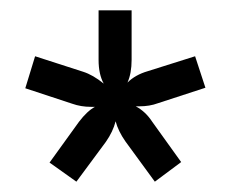

<svg xmlns="http://www.w3.org/2000/svg" viewBox="-20 -694 448 372"><path d="M331 -380 280 -342 223 -420Q209 -440 204 -459Q199 -439 185 -419L128 -342L76 -379L133 -458Q149 -479 164 -487H156Q137 -487 120 -493L29 -523L48 -585L141 -555Q160 -549 181 -532Q171 -550 171 -578V-674H235V-578Q235 -552 227 -534Q242 -549 266 -556L358 -585L378 -524L286 -494Q270 -488 250 -488H243Q262 -478 275 -458Z"/></svg>

Font: Hind Siliguri
Style: Regular
Weight: 400
Designer: Jyotish Sonowal
Foundry: Indian Type Foundry
Version: Version 1.000;PS 1.0;hotconv 1.0.86;makeotf.lib2.5.63406; tt